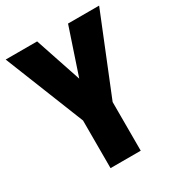

<svg xmlns="http://www.w3.org/2000/svg" viewBox="-171 -825 867 936"><g transform="rotate(-30 263.0 -357.0)"><path d="M264 -454 177 -714H0L178 -268V0H348V-274L526 -714H351Z"/></g></svg>

Font: Noto Sans Hebrew ExtraCondensed Black
Style: Regular
Weight: 900
Width: 2
Designer: Monotype Design Team
Foundry: Monotype Imaging Inc.
Version: Version 2.004